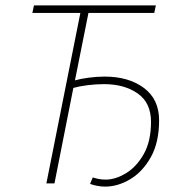

<svg xmlns="http://www.w3.org/2000/svg" viewBox="-20 -680 690 712"><path d="M370 12Q354 12 339.5 9Q325 6 314 2L324 -22Q333 -19 345 -16.5Q357 -14 372 -14Q408 -14 447 -37.5Q486 -61 513 -108.5Q540 -156 540 -228Q540 -299 490.5 -333.5Q441 -368 366 -368Q335 -368 304 -364Q273 -360 252 -354L182 0H152L278 -632H100L106 -660H558L552 -632H308L258 -382Q279 -388 309.5 -392Q340 -396 368 -396Q457 -396 513.5 -354Q570 -312 570 -234Q570 -152 539.5 -97.5Q509 -43 463 -15.5Q417 12 370 12Z"/></svg>

Font: Source Sans Variable
Style: Italic
Weight: 200
Italic angle: -11°
Designer: Paul D. Hunt
Foundry: Adobe Systems Incorporated
Version: Version 3.006;hotconv 1.0.111;makeotfexe 2.5.65597